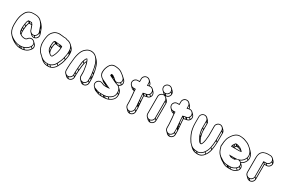

<svg xmlns="http://www.w3.org/2000/svg" viewBox="136 -2151 5461 3685"><g transform="rotate(30 2867.0 -308.0)"><path d="M423 14C407 20 390 23 370 23H340C259 23 205 -12 154 -46C144 -52 135 -60 127 -68C84 -111 57 -174 57 -258V-283C57 -293 57 -303 58 -313C58 -379 70 -442 89 -491C105 -525 121 -562 146 -584C179 -611 206 -628 267 -628H312C374 -628 419 -601 448 -566C468 -542 491 -512 500 -480C508 -453 522 -427 528 -403L535 -383C550 -337 519 -297 487 -286C444 -271 402 -300 390 -334L384 -355C373 -381 363 -409 355 -437C345 -447 341 -457 331 -470C327 -472 324 -473 321 -475H267C262 -475 255 -475 250 -474C227 -451 222 -411 217 -379C213 -356 211 -330 209 -307L210 -259C210 -228 217 -199 231 -180C233 -177 234 -174 237 -173C253 -164 270 -151 289 -142C291 -140 297 -139 300 -138L312 -134C320 -132 332 -129 340 -129H375C387 -134 399 -138 409 -148C423 -170 438 -184 463 -189C490 -194 514 -185 531 -168C601 -98 496 -8 440 9L452 21C493 6 526 -24 548 -56L573 -32C551 1 517 31 476 44C473 45 469 46 466 47L443 24L452 21L440 9C435 11 430 12 424 13ZM336 -146 335 -145C328 -145 323 -146 316 -148L304 -152C292 -156 281 -163 269 -171C263 -186 260 -205 260 -224V-271C262 -294 263 -319 267 -341C272 -371 277 -407 293 -425H302H342C349 -400 360 -375 370 -351L376 -330C381 -318 388 -305 398 -295L433 -260C455 -238 490 -224 527 -237C565 -250 603 -296 584 -352L578 -372C571 -398 558 -424 550 -449C539 -485 515 -516 495 -541L460 -576C429 -614 379 -642 312 -642H267C203 -642 170 -624 136 -596C107 -571 91 -532 75 -497C54 -448 43 -380 43 -313C42 -303 42 -293 42 -283V-258C42 -169 70 -103 116 -57L152 -22C161 -13 170 -5 181 2C232 36 290 73 375 73H405C428 73 449 68 467 62C520 50 564 11 589 -29C616 -69 605 -115 577 -143L542 -179C522 -199 492 -210 460 -204C430 -198 412 -181 397 -158C392 -153 384 -149 371 -144H340C340 -144 337 -146 336 -146ZM387 58H378L358 38H367ZM408 58 387 37C400 36 413 33 424 30L447 53C434 56 422 58 408 58ZM357 57C305 53 265 36 228 14C259 28 295 37 337 37ZM536 -443C541 -427 547 -412 553 -398L542 -409C538 -424 532 -439 526 -453ZM520 -480 514 -486 511 -495ZM571 -346C584 -303 556 -265 526 -252L502 -276C530 -290 556 -324 554 -363ZM510 -248C485 -244 461 -254 445 -269C458 -266 472 -266 487 -270ZM305 -440 285 -460H316L326 -450C328 -447 330 -444 332 -440ZM279 -431C264 -412 258 -383 254 -358L232 -381C236 -408 241 -438 254 -456ZM251 -340C248 -323 247 -305 246 -288L225 -310C226 -327 227 -345 229 -362ZM245 -269V-242L225 -262C225 -271 224 -280 224 -289ZM245 -221C245 -208 246 -195 249 -184C234 -193 229 -217 226 -240ZM581 -45 556 -69C568 -90 571 -112 567 -132C589 -110 597 -77 581 -45ZM452 21C464 33 473 41 476 44C474 42 466 35 452 21ZM289 -142 440 9ZM250 -181Z M891 -554 890 -553C839 -549 805 -537 774 -510C742 -482 717 -445 705 -397C690 -338 679 -236 697 -169C711 -113 736 -66 772 -30C782 -21 795 -10 805 -1L840 35C882 77 928 108 1011 108C1033 109 1053 106 1069 100C1120 82 1156 49 1181 3C1207 -45 1234 -104 1246 -166C1253 -203 1264 -244 1264 -291V-315C1264 -373 1250 -411 1218 -443L1183 -478C1168 -493 1150 -505 1131 -514C1116 -521 1097 -528 1075 -529C1062 -537 1045 -542 1028 -542H998C998 -542 996 -542 994 -543C978 -547 956 -548 939 -549C924 -551 914 -554 891 -554ZM1071 -514H1073C1092 -514 1110 -507 1125 -500C1180 -474 1214 -429 1214 -350V-326C1214 -281 1204 -242 1196 -204C1185 -144 1157 -87 1132 -40C1109 3 1076 34 1029 51C1015 56 997 59 976 58C897 58 855 29 815 -11L799 -26C756 -61 726 -111 711 -173C694 -236 704 -336 719 -393C730 -438 754 -472 784 -498C812 -523 843 -535 891 -538C912 -538 921 -537 937 -535C955 -534 975 -532 991 -529C993 -529 996 -528 998 -528H1028C1044 -528 1058 -522 1071 -514ZM1026 -375H998C975 -375 949 -381 924 -383C914 -384 906 -385 899 -386H897C890 -386 886 -385 882 -382C853 -359 858 -298 855 -263C855 -227 859 -194 875 -170C881 -161 886 -150 895 -143C914 -127 931 -104 960 -94H961L986 -96H988C1014 -135 1035 -183 1047 -235C1054 -266 1061 -292 1061 -330V-362C1047 -365 1037 -368 1026 -375ZM905 -227C909 -267 907 -322 928 -336H932H933C940 -335 948 -334 958 -333C982 -331 1008 -325 1033 -325H1046C1045 -292 1039 -269 1033 -239C1022 -191 1004 -147 979 -109H962C920 -125 905 -166 905 -227ZM1041 -340H1036L1016 -360H1021ZM1014 -341C997 -343 980 -346 962 -348L943 -366C960 -364 978 -361 995 -361ZM938 -350 937 -351 919 -369H920ZM890 -225C890 -206 891 -187 895 -170L887 -179C877 -195 872 -217 870 -244ZM891 -245 870 -266C873 -302 873 -349 888 -367L912 -342C892 -320 893 -278 891 -245ZM1248 -337V-333L1228 -353V-357ZM1245 -361 1227 -379C1226 -393 1224 -405 1220 -417C1232 -401 1241 -383 1245 -361ZM1249 -312V-309L1228 -329V-332ZM1249 -288C1249 -250 1241 -216 1234 -183L1211 -205C1217 -237 1226 -270 1228 -308ZM1230 -165C1219 -110 1195 -57 1172 -13L1148 -37C1171 -81 1195 -133 1208 -188ZM1165 1C1143 40 1111 69 1068 85L1044 61C1086 44 1118 14 1141 -24ZM1052 90C1041 92 1029 93 1015 93L994 72C1007 71 1018 70 1029 67ZM993 92C949 89 917 77 890 58C913 67 940 72 973 72Z M1363 -5V-63C1363 -121 1369 -173 1375 -231C1380 -304 1394 -362 1414 -415C1431 -461 1458 -498 1495 -523C1518 -542 1547 -554 1586 -556C1639 -556 1673 -538 1700 -511C1762 -449 1790 -347 1804 -234C1808 -204 1814 -185 1814 -152C1815 -141 1815 -131 1815 -123V-51C1815 -9 1779 25 1738 25C1697 25 1663 -10 1663 -51V-123C1663 -156 1657 -186 1653 -212C1644 -283 1630 -365 1590 -405L1585 -401C1560 -384 1553 -351 1543 -324C1527 -280 1527 -204 1521 -153C1519 -127 1516 -89 1516 -63V-5C1516 36 1481 71 1440 71C1399 71 1363 36 1363 -5ZM1839 -196C1842 -173 1846 -157 1848 -135L1828 -155C1828 -178 1825 -195 1822 -213ZM1836 -221 1818 -239C1809 -307 1795 -374 1771 -430C1805 -376 1825 -300 1836 -221ZM1849 -113V-106L1829 -126V-133ZM1850 -85V-34L1830 -54V-105ZM1850 -13C1848 26 1815 59 1776 61L1755 39C1792 32 1821 3 1828 -34ZM1752 58C1740 54 1730 48 1721 39C1726 40 1730 40 1735 40ZM1577 -284C1566 -242 1563 -182 1558 -133L1536 -155C1541 -202 1544 -265 1554 -307ZM1582 -301 1559 -324C1567 -349 1573 -371 1588 -385C1595 -377 1601 -364 1606 -352C1594 -337 1588 -319 1582 -301ZM1556 -114C1554 -94 1552 -67 1551 -45L1531 -66C1531 -86 1532 -113 1534 -135ZM1551 -25V12L1531 -8V-45ZM1551 33C1549 72 1517 105 1478 107L1456 85C1493 78 1522 49 1529 12ZM1454 104C1442 100 1431 94 1422 85C1427 86 1431 86 1436 86ZM1646 -146C1647 -138 1647 -129 1647 -123V-51C1647 -26 1658 -3 1675 14L1710 49C1726 65 1748 76 1773 76C1823 76 1865 34 1865 -16V-88C1865 -97 1865 -106 1864 -117C1864 -152 1858 -172 1854 -201C1840 -315 1811 -421 1746 -486L1710 -522C1681 -551 1643 -572 1586 -572V-571C1544 -569 1511 -556 1485 -535C1446 -507 1418 -470 1400 -421C1379 -366 1366 -306 1361 -233C1355 -176 1348 -122 1348 -63V-5C1348 20 1359 43 1376 60L1411 95C1427 111 1450 122 1475 122C1525 122 1566 79 1566 30V-28C1566 -53 1569 -91 1571 -116C1580 -194 1582 -282 1612 -335C1625 -298 1634 -253 1639 -210C1642 -193 1645 -182 1645 -169C1646 -163 1646 -155 1646 -146Z M2117 -130H2116C2101 -138 2083 -143 2068 -148C2012 -167 1966 -130 1953 -91C1940 -54 1954 -20 1976 2L2011 38C2021 48 2032 55 2046 59C2087 76 2122 93 2180 93H2242C2251 93 2261 92 2271 91C2302 88 2317 85 2346 73C2410 44 2471 -2 2466 -96C2466 -140 2452 -175 2427 -200L2391 -235C2385 -241 2379 -246 2372 -251C2391 -257 2407 -268 2418 -284C2446 -323 2438 -373 2409 -402L2373 -437C2370 -440 2368 -442 2363 -446C2343 -462 2330 -479 2303 -494C2301 -495 2299 -498 2298 -499C2269 -524 2230 -539 2185 -546H2184C2173 -546 2152 -551 2139 -551H2127C2067 -551 2027 -518 2006 -476C1983 -435 1966 -389 1966 -324C1966 -270 2003 -224 2042 -203L2077 -167L2128 -142C2141 -136 2154 -130 2166 -124H2132C2129 -124 2122 -128 2117 -130ZM2135 -343C2144 -338 2153 -333 2163 -329L2178 -322L2183 -317L2185 -319C2214 -305 2242 -292 2269 -277C2275 -274 2282 -273 2287 -270L2303 -263L2318 -258C2324 -255 2327 -254 2332 -253C2383 -240 2416 -194 2416 -131C2421 -45 2367 -5 2305 24C2278 36 2264 38 2234 41C2224 42 2215 43 2207 43H2145C2103 43 2071 33 2043 21C2034 14 2023 13 2016 10C1981 0 1952 -43 1967 -86C1978 -119 2018 -149 2064 -134C2081 -128 2098 -121 2113 -115C2119 -112 2125 -110 2132 -110H2204C2208 -110 2213 -110 2218 -111L2261 -116L2209 -139C2181 -150 2156 -166 2126 -179C2117 -183 2107 -187 2099 -191L2049 -216C2014 -234 1982 -276 1982 -324C1982 -386 1998 -430 2020 -470C2039 -508 2073 -536 2127 -536H2139C2149 -536 2170 -531 2183 -531C2226 -525 2262 -510 2288 -488C2291 -485 2292 -484 2295 -482C2319 -469 2331 -452 2353 -434C2382 -412 2399 -367 2371 -328C2349 -297 2302 -285 2265 -311C2251 -321 2235 -336 2221 -350C2208 -357 2196 -365 2187 -374C2185 -375 2181 -378 2172 -379C2164 -381 2156 -382 2147 -383L2138 -367V-366C2136 -358 2136 -352 2135 -343ZM2402 -288C2389 -273 2371 -264 2351 -262C2341 -266 2334 -268 2324 -272L2309 -277L2295 -283C2326 -278 2358 -291 2378 -313ZM2411 -301 2387 -325C2400 -346 2403 -370 2398 -391C2420 -369 2428 -332 2411 -301ZM2451 -92C2454 -10 2405 29 2345 57L2321 33C2377 6 2428 -36 2431 -113ZM2450 -115 2430 -134C2430 -151 2427 -167 2423 -181C2437 -164 2447 -142 2450 -115ZM2330 64C2310 72 2297 74 2273 76L2252 54C2272 52 2285 49 2306 40ZM2254 77C2251 77 2248 78 2245 78L2224 57C2227 57 2229 56 2232 56ZM2224 78H2183L2163 57H2204ZM2162 77C2149 76 2137 76 2126 73L2109 56C2119 57 2130 57 2142 57ZM2096 63C2090 61 2084 59 2079 57L2068 46C2073 48 2078 49 2083 51ZM2163 -143 2160 -146C2178 -137 2196 -129 2202 -126L2203 -125H2199C2187 -131 2176 -137 2163 -143ZM2093 -176 2086 -180 2084 -182 2092 -178ZM2225 -324C2230 -319 2235 -315 2241 -310C2227 -317 2212 -324 2197 -330C2200 -329 2202 -329 2206 -328Z M2844 -584V-524L2853 -527C2864 -530 2875 -533 2886 -534L2898 -536C2959 -545 3012 -471 2969 -414C2956 -397 2940 -387 2920 -384L2908 -383C2892 -380 2873 -375 2860 -372C2855 -372 2849 -370 2844 -369V-363C2844 -311 2851 -267 2854 -219C2855 -202 2858 -186 2858 -172V-167C2859 -159 2860 -149 2860 -137V-136C2862 -127 2863 -118 2864 -111V-19C2864 22 2829 58 2788 58C2747 58 2712 22 2712 -19L2711 -100C2711 -114 2708 -128 2708 -140V-142C2707 -151 2706 -159 2706 -167C2706 -230 2692 -290 2692 -356V-363H2642C2601 -363 2566 -399 2566 -440C2566 -481 2600 -515 2642 -515H2692V-584C2692 -625 2727 -659 2768 -659C2809 -659 2844 -625 2844 -584ZM2691 -167C2691 -166 2693 -140 2693 -140C2693 -125 2696 -111 2696 -100L2697 -19C2697 6 2707 28 2724 45L2759 81C2776 98 2798 108 2823 108C2872 108 2914 65 2914 16V-76C2913 -84 2912 -92 2910 -102C2910 -112 2909 -124 2908 -133V-137C2908 -153 2905 -169 2904 -185C2901 -232 2895 -272 2894 -321H2896H2897C2913 -325 2928 -330 2945 -333L2957 -334C2981 -339 3001 -349 3016 -370C3046 -410 3037 -460 3007 -490L2972 -525C2953 -544 2925 -555 2894 -550C2894 -574 2883 -596 2867 -612L2832 -648C2815 -665 2793 -674 2768 -674C2718 -674 2677 -633 2677 -584V-530H2642C2592 -530 2551 -490 2551 -440C2551 -415 2561 -393 2578 -376L2613 -340C2630 -323 2652 -313 2677 -313H2678C2681 -265 2691 -213 2691 -167ZM3000 -374C2989 -361 2975 -353 2959 -350L2936 -373C2951 -378 2965 -387 2976 -399ZM3009 -386 2985 -411C2999 -433 3002 -456 2997 -478C3020 -455 3028 -418 3009 -386ZM2929 -345C2918 -342 2908 -339 2899 -337L2876 -360C2886 -363 2895 -366 2906 -368ZM2879 -325C2879 -282 2884 -243 2887 -204L2868 -223C2865 -265 2860 -302 2859 -345ZM2889 -181C2890 -172 2891 -163 2892 -156L2872 -175C2872 -183 2872 -192 2871 -200ZM2895 -98 2896 -97 2878 -114V-115ZM2894 -120 2874 -140V-148L2893 -129C2893 -126 2894 -123 2894 -120ZM2899 -73V-2L2878 -22V-93ZM2899 19C2897 57 2864 91 2826 93L2805 71C2841 64 2870 34 2877 -2ZM2802 90C2790 86 2780 80 2771 71C2776 72 2780 72 2785 72ZM2656 -331C2644 -335 2633 -341 2624 -350C2629 -349 2634 -349 2639 -349ZM2879 -548C2872 -547 2866 -546 2858 -544V-584C2858 -590 2858 -595 2857 -601C2871 -587 2879 -569 2879 -549ZM2660 -348H2677V-331Z M3125 -659C3125 -634 3136 -611 3153 -594L3189 -558C3196 -551 3204 -545 3213 -540H3211C3161 -540 3119 -499 3119 -450V-67C3119 -42 3130 -19 3147 -2L3182 33C3198 49 3221 60 3246 60C3296 60 3337 17 3337 -32V-415C3337 -440 3326 -462 3310 -478L3275 -514C3268 -521 3260 -526 3252 -530H3255C3305 -530 3346 -571 3346 -621C3346 -647 3335 -670 3318 -687L3283 -722C3266 -739 3243 -749 3217 -749C3167 -749 3125 -710 3125 -659ZM3287 -450V-67C3287 -26 3252 9 3211 9C3170 9 3134 -26 3134 -67V-450C3134 -491 3170 -526 3211 -526C3252 -526 3287 -491 3287 -450ZM3322 -412V-50L3302 -70V-432ZM3319 -436 3301 -453C3301 -458 3301 -462 3300 -467C3309 -458 3315 -448 3319 -436ZM3322 -29C3320 10 3288 43 3249 45L3227 23C3264 16 3293 -14 3300 -50ZM3225 42C3213 38 3202 32 3193 23C3198 24 3202 24 3207 24ZM3331 -618C3329 -578 3298 -547 3258 -545L3237 -567C3274 -574 3302 -602 3309 -639ZM3328 -642 3310 -659C3310 -665 3309 -670 3308 -675C3317 -666 3324 -655 3328 -642ZM3234 -548C3221 -552 3209 -559 3200 -568C3205 -567 3211 -566 3217 -566ZM3295 -656C3295 -614 3262 -580 3220 -580C3177 -580 3140 -616 3140 -659C3140 -701 3175 -734 3217 -734C3260 -734 3295 -699 3295 -656Z M3723 -584V-524L3732 -527C3743 -530 3754 -533 3765 -534L3777 -536C3838 -545 3891 -471 3848 -414C3835 -397 3819 -387 3799 -384L3787 -383C3771 -380 3752 -375 3739 -372C3734 -372 3728 -370 3723 -369V-363C3723 -311 3730 -267 3733 -219C3734 -202 3737 -186 3737 -172V-167C3738 -159 3739 -149 3739 -137V-136C3741 -127 3742 -118 3743 -111V-19C3743 22 3708 58 3667 58C3626 58 3591 22 3591 -19L3590 -100C3590 -114 3587 -128 3587 -140V-142C3586 -151 3585 -159 3585 -167C3585 -230 3571 -290 3571 -356V-363H3521C3480 -363 3445 -399 3445 -440C3445 -481 3479 -515 3521 -515H3571V-584C3571 -625 3606 -659 3647 -659C3688 -659 3723 -625 3723 -584ZM3570 -167C3570 -166 3572 -140 3572 -140C3572 -125 3575 -111 3575 -100L3576 -19C3576 6 3586 28 3603 45L3638 81C3655 98 3677 108 3702 108C3751 108 3793 65 3793 16V-76C3792 -84 3791 -92 3789 -102C3789 -112 3788 -124 3787 -133V-137C3787 -153 3784 -169 3783 -185C3780 -232 3774 -272 3773 -321H3775H3776C3792 -325 3807 -330 3824 -333L3836 -334C3860 -339 3880 -349 3895 -370C3925 -410 3916 -460 3886 -490L3851 -525C3832 -544 3804 -555 3773 -550C3773 -574 3762 -596 3746 -612L3711 -648C3694 -665 3672 -674 3647 -674C3597 -674 3556 -633 3556 -584V-530H3521C3471 -530 3430 -490 3430 -440C3430 -415 3440 -393 3457 -376L3492 -340C3509 -323 3531 -313 3556 -313H3557C3560 -265 3570 -213 3570 -167ZM3879 -374C3868 -361 3854 -353 3838 -350L3815 -373C3830 -378 3844 -387 3855 -399ZM3888 -386 3864 -411C3878 -433 3881 -456 3876 -478C3899 -455 3907 -418 3888 -386ZM3808 -345C3797 -342 3787 -339 3778 -337L3755 -360C3765 -363 3774 -366 3785 -368ZM3758 -325C3758 -282 3763 -243 3766 -204L3747 -223C3744 -265 3739 -302 3738 -345ZM3768 -181C3769 -172 3770 -163 3771 -156L3751 -175C3751 -183 3751 -192 3750 -200ZM3774 -98 3775 -97 3757 -114V-115ZM3773 -120 3753 -140V-148L3772 -129C3772 -126 3773 -123 3773 -120ZM3778 -73V-2L3757 -22V-93ZM3778 19C3776 57 3743 91 3705 93L3684 71C3720 64 3749 34 3756 -2ZM3681 90C3669 86 3659 80 3650 71C3655 72 3659 72 3664 72ZM3535 -331C3523 -335 3512 -341 3503 -350C3508 -349 3513 -349 3518 -349ZM3758 -548C3751 -547 3745 -546 3737 -544V-584C3737 -590 3737 -595 3736 -601C3750 -587 3758 -569 3758 -549ZM3539 -348H3556V-331Z M4485 55C4513 18 4533 -23 4544 -78C4553 -125 4563 -196 4563 -252V-461C4563 -486 4553 -508 4536 -525L4500 -561C4484 -577 4461 -587 4437 -587C4388 -587 4346 -545 4346 -496V-290C4346 -273 4340 -204 4337 -190C4330 -147 4322 -108 4301 -85H4298C4295 -86 4291 -86 4288 -87C4270 -118 4251 -146 4240 -182C4227 -224 4216 -276 4216 -331V-472C4216 -497 4205 -519 4189 -535L4154 -571C4137 -588 4115 -597 4090 -597C4041 -597 3999 -556 3999 -507V-366C3999 -275 4014 -189 4045 -124L4072 -69C4080 -56 4092 -37 4099 -24C4113 3 4129 16 4149 37L4184 73C4221 109 4263 133 4334 133C4407 138 4456 98 4485 55ZM4166 -507V-366C4166 -309 4176 -256 4190 -213C4203 -169 4229 -138 4247 -102C4252 -97 4258 -90 4266 -81C4270 -77 4278 -74 4285 -72L4296 -70L4307 -69C4335 -97 4344 -142 4351 -188C4354 -204 4361 -271 4361 -290V-496C4361 -537 4396 -572 4437 -572C4478 -572 4512 -537 4512 -496V-287C4512 -233 4503 -162 4494 -116C4484 -63 4464 -25 4438 11C4413 50 4363 90 4299 82C4274 82 4253 76 4231 72C4199 62 4183 50 4159 27C4138 6 4125 -7 4113 -31C4105 -45 4093 -64 4085 -77C4077 -94 4068 -112 4059 -130C4030 -192 4013 -277 4013 -366V-507C4013 -548 4048 -582 4089 -582C4130 -582 4166 -548 4166 -507ZM4201 -469V-349L4180 -369V-489ZM4198 -493 4180 -510C4180 -515 4180 -519 4179 -524C4188 -515 4194 -505 4198 -493ZM4201 -328C4201 -284 4208 -242 4217 -205L4204 -219C4193 -256 4183 -301 4181 -348ZM4226 -176C4229 -167 4232 -159 4235 -151C4229 -162 4222 -173 4217 -185ZM4548 -458V-270L4527 -290V-478ZM4545 -482 4527 -499C4527 -504 4527 -509 4526 -514C4535 -505 4541 -494 4545 -482ZM4548 -249C4548 -200 4540 -140 4532 -95L4509 -117C4517 -159 4525 -218 4527 -269ZM4528 -77C4518 -30 4501 6 4478 39L4454 14C4477 -18 4494 -54 4505 -100ZM4470 51C4443 88 4400 121 4338 118L4317 98C4376 96 4418 63 4445 27ZM4315 117C4299 115 4283 110 4268 107L4252 92C4265 95 4280 97 4296 97ZM4231 92C4227 89 4223 87 4219 84C4221 85 4223 85 4225 86Z M4921 -417C4907 -418 4899 -420 4887 -420L4879 -421C4868 -414 4860 -400 4854 -391L4838 -367C4831 -357 4830 -351 4828 -340L4824 -321H4991C4999 -321 5007 -321 5013 -322C5029 -322 5038 -327 5049 -330L5058 -326L5053 -331L5055 -332L5049 -340C5035 -360 5012 -372 4995 -389C4974 -398 4949 -410 4925 -416C4921 -418 4921 -417 4921 -417ZM4849 27 4854 32C4884 51 4923 68 4972 68C4981 69 4987 69 4993 69H5035C5091 69 5131 48 5162 22C5182 8 5195 -11 5200 -35C5207 -68 5196 -96 5176 -116L5151 -142C5197 -162 5231 -204 5247 -250C5272 -330 5229 -398 5189 -438L5154 -473C5138 -489 5120 -504 5101 -518C5074 -540 5045 -551 5012 -563C4987 -572 4967 -581 4933 -583L4919 -585C4909 -586 4900 -587 4890 -587H4870C4852 -587 4833 -584 4816 -576C4771 -557 4741 -521 4715 -484L4697 -456C4681 -432 4671 -407 4665 -376C4658 -344 4651 -312 4651 -272C4648 -263 4647 -254 4647 -245C4647 -231 4650 -217 4657 -203C4660 -191 4664 -180 4667 -168C4682 -126 4699 -94 4726 -67L4762 -32C4779 -15 4800 0 4823 13ZM5028 -339C5024 -338 5018 -336 5013 -336C5006 -335 4999 -335 4991 -335H4894L4902 -348C4906 -355 4914 -366 4919 -370H4922C4965 -370 4995 -353 5028 -339ZM4886 -351 4878 -339 4854 -364 4861 -375ZM4894 -364 4869 -388C4872 -393 4877 -399 4881 -403L4905 -378C4901 -373 4897 -369 4894 -364ZM5184 -34C5180 -17 5171 -3 5158 7L5133 -18C5146 -28 5155 -42 5161 -58ZM5187 -53 5165 -75C5167 -86 5167 -97 5165 -107C5179 -93 5188 -75 5187 -53ZM5146 16C5119 37 5084 53 5038 54L5017 33C5061 29 5094 12 5121 -9ZM5017 54H4996L4976 33H4997ZM4953 52C4917 48 4887 35 4863 20L4861 19C4882 27 4907 32 4934 32ZM5222 -370C5237 -340 5244 -303 5236 -267L5213 -290C5222 -321 5221 -352 5213 -380ZM5110 -175C5154 -192 5189 -232 5208 -275L5232 -251C5216 -209 5181 -169 5139 -153C5130 -162 5118 -167 5110 -175ZM4937 17C4892 17 4855 3 4827 -15C4823 -18 4817 -22 4812 -25L4795 -36C4739 -67 4703 -106 4681 -172C4677 -186 4675 -195 4671 -209C4665 -221 4663 -233 4663 -245C4663 -253 4665 -262 4667 -270V-271C4667 -310 4672 -339 4679 -372C4685 -402 4694 -425 4709 -448L4727 -476C4752 -512 4781 -545 4822 -562C4838 -569 4854 -573 4870 -573H4890C4899 -573 4908 -572 4917 -571L4931 -569C4961 -566 4981 -558 5006 -549C5039 -537 5066 -527 5091 -506C5110 -493 5127 -479 5143 -463C5180 -426 5221 -363 5198 -290C5181 -243 5142 -199 5094 -185L5073 -179L5048 -172C5030 -170 5012 -169 4991 -169H4870L4891 -155C4904 -146 4917 -135 4942 -135C4949 -134 4954 -134 4958 -134H4999C5004 -134 5010 -135 5015 -136V-138C5022 -143 5028 -148 5033 -152L5059 -165H5075C5122 -164 5160 -124 5150 -74C5146 -53 5134 -37 5117 -25C5088 -1 5052 18 5000 18H4958C4953 18 4945 18 4937 17ZM5009 -153V-154H5010ZM4942 -150C4933 -150 4928 -151 4921 -154H4988L4993 -149H4958C4955 -149 4949 -149 4942 -150ZM4949 -392C4961 -387 4974 -382 4987 -377L4994 -369C4983 -373 4970 -378 4961 -380ZM4848 -336 4843 -340C4844 -344 4845 -348 4846 -351L4861 -336ZM4907 -404C4910 -404 4914 -403 4916 -403L4934 -385H4926Z M5465 -550C5404 -538 5359 -501 5347 -439L5342 -414C5341 -403 5339 -391 5339 -376V-50C5339 -25 5349 -2 5366 15L5402 50C5418 66 5441 77 5466 77C5516 77 5557 35 5557 -15V-338H5601C5650 -338 5693 -380 5693 -429C5693 -454 5682 -476 5665 -493L5630 -528C5613 -545 5591 -555 5566 -555H5504C5493 -555 5479 -553 5465 -550ZM5354 -50V-376C5354 -468 5390 -521 5468 -536C5482 -539 5494 -541 5504 -541H5566C5607 -541 5643 -505 5643 -464C5643 -423 5607 -389 5566 -389H5507V-50C5507 -8 5473 26 5431 26C5389 26 5354 -8 5354 -50ZM5678 -426C5676 -388 5643 -355 5604 -353L5583 -375C5619 -382 5649 -411 5656 -447ZM5675 -450 5658 -467C5658 -472 5657 -476 5656 -481C5665 -472 5671 -462 5675 -450ZM5583 -353H5552L5532 -374H5563ZM5542 -343V-33L5522 -53V-363ZM5542 -12C5540 28 5508 60 5469 62L5447 40C5484 33 5513 4 5520 -33ZM5445 59C5433 55 5422 49 5413 40C5418 41 5422 41 5427 41Z"/></g></svg>

Font: Blanket
Style: Ugh
Weight: 900
Foundry: Cannot Into Space Fonts
Version: Version 0.9